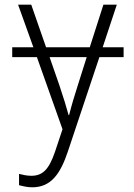

<svg xmlns="http://www.w3.org/2000/svg" viewBox="-20 -552 570 817"><path d="M117 245C197 245 237 188 269 92L403 -309H506V-351H417L477 -532H420L362 -351H176L113 -532H57L122 -351H32V-309H137L246 -2L214 94C188 170 161 196 113 196C95 196 77 192 61 188V236C80 241 98 245 117 245ZM272 -62C262 -98 251 -135 232 -191L191 -309H349L312 -192C297 -146 284 -102 274 -62Z"/></svg>

Font: Noto Sans Mono Condensed Light
Style: Regular
Weight: 300
Width: 3
Designer: Monotype Design Team
Foundry: Monotype Imaging Inc.
Version: Version 2.014